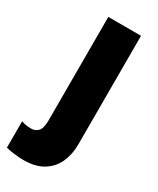

<svg xmlns="http://www.w3.org/2000/svg" viewBox="-248 -614 753 915"><g transform="rotate(30 128.0 -156.5)"><path d="M50 240Q28 240 -0.5 236.5Q-29 233 -46 228V83Q-32 88 -19.5 90Q-7 92 8 92Q31 92 46 76Q61 60 61 17V-553H241V45Q241 99 221.5 143Q202 187 160 213.5Q118 240 50 240Z"/></g></svg>

Font: Noto Sans Lao UI SemCond Blk
Style: Regular
Weight: 900
Width: 4
Designer: Monotype Design Team
Foundry: Monotype Imaging Inc.
Version: Version 2.000; ttfautohint (v1.8.4.7-5d5b)